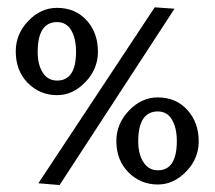

<svg xmlns="http://www.w3.org/2000/svg" viewBox="-20 -497 598 535"><path d="M365.2 -103Q365.2 -67.9 379.6 -45.2Q394 -22.5 419.9 -22.5Q472.7 -22.5 472.7 -104Q472.7 -140.6 459.2 -163.6Q445.8 -186.5 419.4 -186.5Q365.2 -186 365.2 -103ZM533.7 -103Q533.7 -55.2 498.8 -19Q463.9 17.1 419.9 17.1Q371.6 17.1 337.9 -16.8Q304.2 -50.8 304.2 -104Q304.2 -152.3 339.4 -189Q374.5 -225.6 419.4 -225.6Q470.2 -225.6 502 -190.7Q533.7 -155.8 533.7 -103ZM85 -352.1Q85 -316.9 99.1 -294.7Q113.3 -272.5 139.2 -272.5Q191.9 -272.5 191.9 -353Q191.9 -389.6 178.5 -412.6Q165 -435.5 138.7 -435.5Q85 -435.1 85 -352.1ZM252.9 -353Q252.9 -304.7 218 -268.3Q183.1 -231.9 139.2 -231.9Q90.8 -231.9 57.4 -265.9Q23.9 -299.8 23.9 -354Q23.9 -402.3 58.8 -438.7Q93.8 -475.1 138.7 -475.1Q189.9 -475.1 221.4 -440.4Q252.9 -405.8 252.9 -353ZM411.1 -476.6 466.3 -472.7 146 18.6 86.9 13.7Z"/></svg>

Font: Neuton
Style: Regular
Weight: 400
Designer: Brian M Zick
Version: Version 1.3